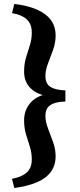

<svg xmlns="http://www.w3.org/2000/svg" viewBox="-20 -733 408 976"><path d="M141.6 77.1Q141.6 43 131.8 12.7Q122.1 -17.6 112.3 -49.8Q102.5 -82 102.5 -121.1Q102.5 -174.8 136.2 -211.9Q169.9 -249 230.5 -256.8V-243.2Q169.9 -251 136.2 -283.7Q102.5 -316.4 102.5 -369.1Q102.5 -408.2 112.3 -440.4Q122.1 -472.7 131.8 -502.9Q141.6 -533.2 141.6 -567.4Q141.6 -612.3 114.7 -635.7Q87.9 -659.2 41 -666L52.7 -712.9Q119.1 -705.1 166 -685.1Q212.9 -665 237.8 -632.3Q262.7 -599.6 262.7 -551.8Q262.7 -515.6 250 -480Q237.3 -444.3 224.1 -410.6Q210.9 -377 210.9 -346.7Q210.9 -323.2 220.2 -307.6Q229.5 -292 252 -283.7Q274.4 -275.4 312.5 -273.4V-216.8Q274.4 -215.8 252 -207Q229.5 -198.2 220.2 -182.6Q210.9 -167 210.9 -143.6Q210.9 -114.3 224.1 -80.1Q237.3 -45.9 250 -10.3Q262.7 25.4 262.7 61.5Q262.7 108.4 237.8 141.6Q212.9 174.8 166 194.3Q119.1 213.9 52.7 222.7L41 175.8Q87.9 168 114.7 145Q141.6 122.1 141.6 77.1Z"/></svg>

Font: Crimson Pro SemiBold
Style: Regular
Weight: 600
Designer: Jacques Le Bailly
Foundry: Baron von Fonthausen
Version: Version 1.003